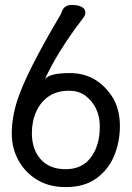

<svg xmlns="http://www.w3.org/2000/svg" viewBox="-20 -740 540 783"><path d="M248 -50Q315 -50 351 -98.5Q387 -147 387 -224Q387 -305 327 -351Q299 -370 262 -370Q213 -370 179.5 -347.5Q146 -325 128 -285.5Q110 -246 110 -197Q110 -131 146 -90.5Q182 -50 248 -50ZM248 23Q180 23 131 -7Q82 -37 55 -86.5Q28 -136 28 -195Q28 -261 51 -332Q87 -444 228 -682L232 -692Q241 -720 274 -720Q279 -720 291.5 -718.5Q304 -717 316 -710Q328 -703 328 -688Q328 -677 318 -665Q215 -531 161 -413Q175 -442 265 -442Q379 -442 443 -337Q469 -288 469 -227Q469 -161 445.5 -104.5Q422 -48 373 -12.5Q324 23 248 23Z"/></svg>

Font: LXGW WenKai Mono
Style: Bold
Weight: 700
Designer: Fontworks Inc.
Version: Version 1.250;January 17, 2023